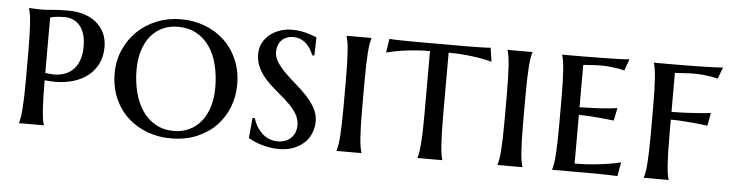

<svg xmlns="http://www.w3.org/2000/svg" viewBox="-39 -696 3322 872"><g transform="rotate(5 1621.5 -260.0)"><path d="M163.1 -237.8Q172.9 -236.3 182.4 -235.1Q191.9 -233.9 201.2 -233.9Q229 -233.9 252.2 -242.4Q275.4 -251 291.7 -268.1Q308.1 -285.2 317.1 -311.5Q326.2 -337.9 326.2 -373Q326.2 -401.4 319.8 -424.3Q313.5 -447.3 301 -463.6Q288.6 -480 270 -489Q251.5 -498 227.1 -498Q211.4 -498 199.5 -496.8Q187.5 -495.6 179.2 -494.1Q169.9 -492.2 163.1 -490.2ZM163.1 -204.1Q163.1 -160.2 164.1 -127Q165 -93.8 166.7 -69.6Q168.5 -45.4 170.9 -28.8Q173.3 -12.2 176.8 -2V0H64V-2Q67.4 -12.2 70.1 -28.3Q72.8 -44.4 74.5 -68.1Q76.2 -91.8 77.1 -124.5Q78.1 -157.2 78.1 -201.2V-324.2Q78.1 -368.2 77.1 -400.6Q76.2 -433.1 74.5 -456.8Q72.8 -480.5 70.1 -496.6Q67.4 -512.7 64 -522.9V-524.9Q74.7 -524.4 85.4 -523.9Q94.7 -523.4 105.2 -523.2Q115.7 -522.9 125 -522.9Q140.6 -522.9 171.1 -525.9Q201.7 -528.8 243.2 -528.8Q281.2 -528.8 314 -518.8Q346.7 -508.8 370.4 -489.3Q394 -469.7 407.5 -441.7Q420.9 -413.6 420.9 -377Q420.9 -334 404.3 -301Q387.7 -268.1 359.1 -245.8Q330.6 -223.6 292 -212.4Q253.4 -201.2 210 -201.2Q187 -201.2 163.1 -204.1Z M477.1 -264.2Q477.1 -321.8 498.8 -371.1Q520.5 -420.4 558.1 -456.8Q595.7 -493.2 647 -513.7Q698.2 -534.2 756.8 -534.2Q814.5 -534.2 865.5 -514.9Q916.5 -495.6 954.3 -460Q992.2 -424.3 1014.2 -373.5Q1036.1 -322.8 1036.1 -259.8Q1036.1 -207.5 1017.6 -158.9Q999 -110.4 963.4 -73Q927.7 -35.6 875.5 -13.4Q823.2 8.8 755.9 8.8Q698.7 8.8 647.9 -10.3Q597.2 -29.3 559.1 -64.7Q521 -100.1 499 -150.6Q477.1 -201.2 477.1 -264.2ZM768.1 -25.9Q805.2 -25.9 836.4 -40.5Q867.7 -55.2 890.4 -82.5Q913.1 -109.9 925.5 -149.2Q938 -188.5 938 -237.8Q938 -293.9 926 -341.8Q914.1 -389.6 889.9 -424.6Q865.7 -459.5 829.6 -479.2Q793.5 -499 745.1 -499Q708 -499 676.8 -484.9Q645.5 -470.7 622.8 -443.8Q600.1 -417 587.4 -377.9Q574.7 -338.9 574.7 -289.1Q574.7 -233.4 587.2 -185.3Q599.6 -137.2 623.8 -101.8Q647.9 -66.4 684.1 -46.1Q720.2 -25.9 768.1 -25.9Z M1373.5 -422.9H1363.8Q1360.8 -431.2 1354.2 -443.8Q1347.7 -456.5 1336.7 -468.8Q1325.7 -481 1309.6 -489.5Q1293.5 -498 1271 -498Q1253.9 -498 1240.5 -492.4Q1227.1 -486.8 1217.8 -477.1Q1208.5 -467.3 1203.6 -453.9Q1198.7 -440.4 1198.7 -424.8Q1198.7 -399.4 1214.1 -376.5Q1229.5 -353.5 1252.4 -330.8Q1275.4 -308.1 1302.2 -285.2Q1329.1 -262.2 1352.1 -237.3Q1375 -212.4 1390.4 -184.6Q1405.8 -156.7 1405.8 -125Q1405.8 -101.6 1397.2 -76.7Q1388.7 -51.8 1369.6 -31.7Q1350.6 -11.7 1320.8 1.2Q1291 14.2 1248.5 14.2Q1225.1 14.2 1203.9 10.3Q1182.6 6.3 1164.8 0.7Q1147 -4.9 1133.1 -11.5Q1119.1 -18.1 1109.9 -23.9L1118.7 -116.2H1128.9Q1133.8 -99.1 1143.3 -82Q1152.8 -64.9 1166.7 -51Q1180.7 -37.1 1199.5 -28.6Q1218.3 -20 1242.7 -20Q1259.8 -20 1274.9 -25.6Q1290 -31.2 1301 -41.5Q1312 -51.8 1318.4 -66.7Q1324.7 -81.5 1324.7 -100.1Q1324.7 -122.1 1315.9 -140.9Q1307.1 -159.7 1292.5 -177Q1277.8 -194.3 1259.5 -210.4Q1241.2 -226.6 1221.7 -243.2Q1202.1 -259.8 1183.8 -277.1Q1165.5 -294.4 1150.9 -314.5Q1136.2 -334.5 1127.4 -357.2Q1118.7 -379.9 1118.7 -407.2Q1118.7 -436 1130.9 -459Q1143.1 -481.9 1163.1 -497.8Q1183.1 -513.7 1209 -522.2Q1234.9 -530.8 1262.7 -530.8Q1283.2 -530.8 1301 -527.8Q1318.8 -524.9 1333.3 -520.8Q1347.7 -516.6 1358.4 -512.5Q1369.1 -508.3 1376 -505.9Z M1525.9 -324.2Q1525.9 -368.2 1524.9 -400.6Q1523.9 -433.1 1522.2 -456.8Q1520.5 -480.5 1517.8 -496.6Q1515.1 -512.7 1511.7 -522.9V-524.9H1625V-522.9Q1621.6 -512.7 1618.9 -496.6Q1616.2 -480.5 1614.5 -456.8Q1612.8 -433.1 1611.8 -400.6Q1610.8 -368.2 1610.8 -324.2V-201.2Q1610.8 -157.2 1611.8 -124.5Q1612.8 -91.8 1614.5 -68.1Q1616.2 -44.4 1618.9 -28.3Q1621.6 -12.2 1625 -2V0H1511.7V-2Q1515.1 -12.2 1517.8 -28.3Q1520.5 -44.4 1522.2 -68.1Q1523.9 -91.8 1524.9 -124.5Q1525.9 -157.2 1525.9 -201.2Z M1895 -488.8Q1850.6 -488.8 1814.2 -484.9Q1777.8 -481 1751.5 -476.6Q1721.2 -471.2 1696.8 -464.8L1706.5 -527.8Q1713.9 -526.9 1730.5 -526.4Q1747.1 -525.9 1765.4 -525.6Q1783.7 -525.4 1800 -525.1Q1816.4 -524.9 1822.8 -524.9H2053.7Q2059.6 -524.9 2075.4 -525.1Q2091.3 -525.4 2109.4 -525.6Q2127.4 -525.9 2144 -526.4Q2160.6 -526.9 2168 -527.8L2177.7 -464.8Q2154.3 -471.2 2124 -476.6Q2098.1 -481 2061.8 -484.9Q2025.4 -488.8 1980 -488.8V-201.2Q1980 -157.2 1981 -124.5Q1981.9 -91.8 1983.6 -68.1Q1985.4 -44.4 1987.8 -28.3Q1990.2 -12.2 1993.7 -2V0H1880.9V-2Q1884.3 -12.2 1886.7 -28.3Q1889.2 -44.4 1891.1 -68.1Q1893.1 -91.8 1894 -124.5Q1895 -157.2 1895 -201.2Z M2259.8 -324.2Q2259.8 -368.2 2258.8 -400.6Q2257.8 -433.1 2256.1 -456.8Q2254.4 -480.5 2251.7 -496.6Q2249 -512.7 2245.6 -522.9V-524.9H2358.9V-522.9Q2355.5 -512.7 2352.8 -496.6Q2350.1 -480.5 2348.4 -456.8Q2346.7 -433.1 2345.7 -400.6Q2344.7 -368.2 2344.7 -324.2V-201.2Q2344.7 -157.2 2345.7 -124.5Q2346.7 -91.8 2348.4 -68.1Q2350.1 -44.4 2352.8 -28.3Q2355.5 -12.2 2358.9 -2V0H2245.6V-2Q2249 -12.2 2251.7 -28.3Q2254.4 -44.4 2256.1 -68.1Q2257.8 -91.8 2258.8 -124.5Q2259.8 -157.2 2259.8 -201.2Z M2494.6 -524.9Q2542.5 -524.9 2592.8 -525.1Q2643.1 -525.4 2686 -526.1Q2729 -526.9 2760 -527.8Q2791 -528.8 2800.8 -530.8L2781.7 -478Q2768.6 -481.4 2752 -484.4Q2737.3 -486.8 2716.6 -489Q2695.8 -491.2 2668.5 -491.2Q2658.7 -491.2 2646 -490.5Q2633.3 -489.7 2621.6 -488.8Q2607.9 -487.8 2593.8 -486.8V-293.9Q2633.3 -294.4 2665 -295.9Q2696.8 -297.4 2719.2 -299.8Q2745.6 -301.8 2765.6 -305.2L2753.9 -247.1Q2727.1 -250.5 2699.7 -252.9Q2676.3 -255.4 2647.9 -257.1Q2619.6 -258.8 2593.8 -258.8V-37.1Q2639.2 -37.1 2677.2 -40.8Q2715.3 -44.4 2743.7 -48.8Q2776.9 -54.2 2803.7 -61L2792.5 2.9Q2785.2 2.4 2768.8 1.7Q2752.4 1 2734.6 0.7Q2716.8 0.5 2701.2 0.2Q2685.5 0 2679.7 0H2494.6V-2Q2498 -12.2 2500.7 -28.3Q2503.4 -44.4 2505.1 -68.1Q2506.8 -91.8 2507.8 -124.5Q2508.8 -157.2 2508.8 -201.2V-324.2Q2508.8 -368.2 2507.8 -400.6Q2506.8 -433.1 2505.1 -456.8Q2503.4 -480.5 2500.7 -496.6Q2498 -512.7 2494.6 -522.9V-524.9Z M3011.7 -201.2Q3011.7 -157.2 3012.7 -124.5Q3013.7 -91.8 3015.4 -68.1Q3017.1 -44.4 3019.5 -28.3Q3022 -12.2 3025.4 -2V0H2912.6V-2Q2916 -12.2 2918.7 -28.3Q2921.4 -44.4 2923.1 -68.1Q2924.8 -91.8 2925.8 -124.5Q2926.8 -157.2 2926.8 -201.2V-324.2Q2926.8 -368.2 2925.8 -400.6Q2924.8 -433.1 2923.1 -456.8Q2921.4 -480.5 2918.7 -496.6Q2916 -512.7 2912.6 -522.9V-524.9Q2944.3 -524.9 2978.3 -524.9Q3012.2 -524.9 3045.2 -525.1Q3078.1 -525.4 3108.2 -525.9Q3138.2 -526.4 3162.4 -527.1Q3186.5 -527.8 3203.6 -528.6Q3220.7 -529.3 3227.5 -530.8L3207.5 -478Q3194.8 -481.4 3178.2 -484.4Q3164.1 -486.8 3142.8 -489Q3121.6 -491.2 3094.7 -491.2Q3085 -491.2 3071 -490.5Q3057.1 -489.7 3043.9 -488.8Q3028.3 -487.8 3011.7 -486.8V-309.1Q3051.3 -309.6 3084 -311.3Q3116.7 -313 3140.6 -314.9Q3168.5 -316.9 3190.4 -319.8L3179.7 -261.2Q3150.9 -264.6 3121.6 -267.6Q3096.7 -270 3067.1 -272Q3037.6 -273.9 3011.7 -273.9Z"/></g></svg>

Font: Marcellus SC
Style: Regular
Weight: 400
Designer: Astigmatic (AOETI)
Foundry: Astigmatic (AOETI)
Version: Version 1.001